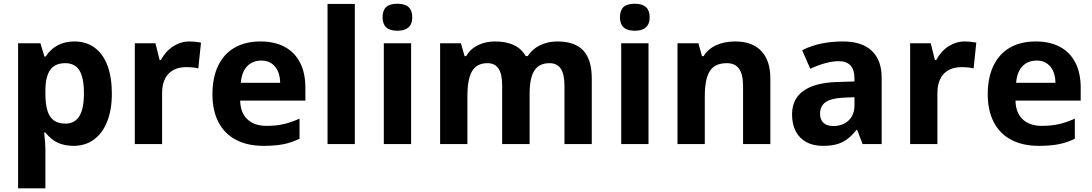

<svg xmlns="http://www.w3.org/2000/svg" viewBox="-20 -781 5921 1041"><path d="M78.1 -546.4H199.2L220.7 -474.6H227.5Q281.7 -556.2 383.3 -556.2Q447.3 -556.2 492.9 -522.7Q538.6 -489.3 562.5 -426Q586.4 -362.8 586.4 -273.9Q586.4 -186.5 561.3 -122.6Q536.1 -58.6 489.3 -24.4Q442.4 9.8 378.9 9.8Q330.1 9.8 293.5 -7.1Q256.8 -23.9 226.1 -62.5H219.2Q226.1 -2.4 226.1 23.9V240.2H78.1ZM435.1 -274.9Q435.1 -359.9 410.6 -399.2Q386.2 -438.5 334 -438.5Q277.8 -438.5 252 -401.6Q226.1 -364.7 226.1 -289.6V-274.4Q226.1 -215.8 237.5 -179.9Q249 -144 272.9 -127.4Q296.9 -110.8 335 -110.8Q385.3 -110.8 410.2 -151.1Q435.1 -191.4 435.1 -274.9Z M710.9 -546.4H822.8L845.2 -456.1H852.5Q878.4 -503.9 919.4 -530Q960.4 -556.2 1007.3 -556.2Q1033.2 -556.2 1069.8 -550.3L1055.2 -410.2Q1027.8 -417 988.8 -417Q951.2 -417 923.6 -403.1Q896 -389.2 879.9 -363.3Q858.9 -328.6 858.9 -278.3V0H710.9Z M1131.8 -269.5Q1131.8 -359.9 1162.6 -424.3Q1193.4 -488.8 1251.7 -522.5Q1310.1 -556.2 1392.1 -556.2Q1468.8 -556.2 1523.4 -526.9Q1578.1 -497.6 1606.9 -441.4Q1635.7 -385.3 1635.7 -306.2V-235.4H1282.2Q1283.7 -169.9 1321 -134.3Q1358.4 -98.6 1425.3 -98.6Q1474.6 -98.6 1514.4 -107.2Q1554.2 -115.7 1604 -137.7V-28.8Q1560.1 -7.3 1515.4 1.2Q1470.7 9.8 1409.2 9.8Q1321.8 9.8 1259.5 -22.9Q1197.3 -55.7 1164.6 -118.4Q1131.8 -181.2 1131.8 -269.5ZM1397 -452.6Q1349.6 -452.6 1320.1 -421.9Q1290.5 -391.1 1285.6 -332H1499Q1498 -387.7 1470.9 -420.2Q1443.8 -452.6 1397 -452.6Z M1903.8 0H1755.9V-759.8H1903.8Z M2209 0H2061V-546.4H2209ZM2054.2 -687Q2054.2 -724.6 2073.5 -742.7Q2092.8 -760.7 2134.3 -760.7Q2175.8 -760.7 2195.6 -742.2Q2215.3 -723.6 2215.3 -687Q2215.3 -650.9 2194.8 -632.6Q2174.3 -614.3 2134.3 -614.3Q2054.2 -614.3 2054.2 -687Z M2366.2 -546.4H2479L2499 -476.6H2507.8Q2529.3 -515.1 2570.6 -535.6Q2611.8 -556.2 2664.1 -556.2Q2785.6 -556.2 2830.1 -477.1H2841.3Q2865.2 -514.6 2907.7 -535.4Q2950.2 -556.2 3002 -556.2Q3096.7 -556.2 3142.6 -507.1Q3188.5 -458 3188.5 -356V0H3040.5V-314.9Q3040.5 -377.9 3020.8 -408.2Q3001 -438.5 2959 -438.5Q2902.8 -438.5 2877 -397.9Q2851.6 -357.9 2851.6 -273.9V0H2702.6V-319.3Q2702.6 -379.4 2683.1 -408.9Q2663.6 -438.5 2622.6 -438.5Q2565.4 -438.5 2539.6 -395Q2514.2 -353.5 2514.2 -257.3V0H2366.2Z M3496.1 0H3348.1V-546.4H3496.1ZM3341.3 -687Q3341.3 -724.6 3360.6 -742.7Q3379.9 -760.7 3421.4 -760.7Q3462.9 -760.7 3482.7 -742.2Q3502.4 -723.6 3502.4 -687Q3502.4 -650.9 3481.9 -632.6Q3461.4 -614.3 3421.4 -614.3Q3341.3 -614.3 3341.3 -687Z M3653.3 -546.4H3766.6L3786.1 -476.6H3794.9Q3819.8 -516.1 3863.5 -536.1Q3907.2 -556.2 3966.8 -556.2Q4058.6 -556.2 4107.7 -504.4Q4156.7 -452.6 4156.7 -356V0H4008.8V-314.5Q4008.8 -377.4 3987.3 -408Q3965.8 -438.5 3920.4 -438.5Q3860.4 -438.5 3833 -401.9Q3801.3 -360.8 3801.3 -257.3V0H3653.3Z M4656.7 0 4627.4 -76.7H4623.5Q4597.7 -43.9 4571.5 -25.1Q4545.4 -6.3 4514.4 1.7Q4483.4 9.8 4441.4 9.8Q4389.6 9.8 4352.1 -10.5Q4314.5 -30.8 4294.4 -69.1Q4274.4 -107.4 4274.4 -160.6Q4274.4 -244.6 4336.4 -288.6Q4398.4 -332.5 4518.1 -336.4L4612.8 -339.4V-355.5Q4612.8 -402.3 4591.6 -425.8Q4570.3 -449.2 4526.9 -449.2Q4462.4 -449.2 4373 -408.2L4329.1 -508.8Q4422.4 -556.2 4551.8 -556.2Q4652.8 -556.2 4706.5 -505.6Q4760.3 -455.1 4760.3 -359.9V0ZM4612.8 -208V-253.9L4554.2 -251.5Q4487.8 -248.5 4457 -227.5Q4426.3 -206.5 4426.3 -164.6Q4426.3 -131.8 4444.8 -114.7Q4463.4 -97.7 4499 -97.7Q4532.2 -97.7 4558.1 -111.3Q4584 -125 4598.4 -149.9Q4612.8 -174.8 4612.8 -208Z M4914.6 -546.4H5026.4L5048.8 -456.1H5056.2Q5082 -503.9 5123 -530Q5164.1 -556.2 5210.9 -556.2Q5236.8 -556.2 5273.4 -550.3L5258.8 -410.2Q5231.4 -417 5192.4 -417Q5154.8 -417 5127.2 -403.1Q5099.6 -389.2 5083.5 -363.3Q5062.5 -328.6 5062.5 -278.3V0H4914.6Z M5335.4 -269.5Q5335.4 -359.9 5366.2 -424.3Q5397 -488.8 5455.3 -522.5Q5513.7 -556.2 5595.7 -556.2Q5672.4 -556.2 5727.1 -526.9Q5781.7 -497.6 5810.5 -441.4Q5839.4 -385.3 5839.4 -306.2V-235.4H5485.8Q5487.3 -169.9 5524.7 -134.3Q5562 -98.6 5628.9 -98.6Q5678.2 -98.6 5718 -107.2Q5757.8 -115.7 5807.6 -137.7V-28.8Q5763.7 -7.3 5719 1.2Q5674.3 9.8 5612.8 9.8Q5525.4 9.8 5463.1 -22.9Q5400.9 -55.7 5368.2 -118.4Q5335.4 -181.2 5335.4 -269.5ZM5600.6 -452.6Q5553.2 -452.6 5523.7 -421.9Q5494.1 -391.1 5489.3 -332H5702.6Q5701.7 -387.7 5674.6 -420.2Q5647.5 -452.6 5600.6 -452.6Z"/></svg>

Font: Viking Open Sans
Style: Bold
Weight: 700
Foundry: Ascender Corporation
Version: Version 2.001